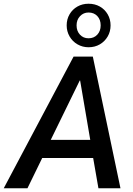

<svg xmlns="http://www.w3.org/2000/svg" viewBox="-55 -1008 710 1028"><path d="M-35 0 339 -705H442L590 0H472L437 -201L475 -162H132L190 -201L92 0ZM372 -577 202 -229 187 -259H450L433 -231L374 -577ZM419 -755Q387 -755 360 -770.5Q333 -786 317.5 -813Q302 -840 302 -872Q302 -905 317.5 -931.5Q333 -958 359.5 -973Q386 -988 419 -988Q453 -988 479.5 -973Q506 -958 521.5 -931.5Q537 -905 537 -872Q537 -839 521.5 -812.5Q506 -786 479.5 -770.5Q453 -755 419 -755ZM419 -803Q448 -803 466 -822.5Q484 -842 484 -872Q484 -903 466 -922Q448 -941 419 -941Q392 -941 373.5 -921.5Q355 -902 355 -872Q355 -842 373 -822.5Q391 -803 419 -803Z"/></svg>

Font: Nunito Sans 10pt Condensed
Style: Bold Italic
Weight: 700
Width: 3
Italic angle: -9°
Designer: Vernon Adams
Foundry: Vernon Adams
Version: Version 3.101;gftools[0.9.27]